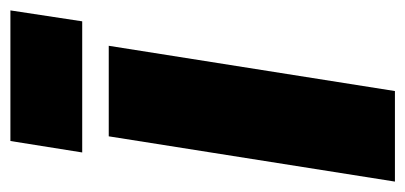

<svg xmlns="http://www.w3.org/2000/svg" viewBox="-245 -554 779 369"><g transform="rotate(-90 144.5 -369.5)"><path d="M154 0H-20L67 -550H241ZM36 -601 58 -739H309L288 -601Z"/></g></svg>

Font: Georama Condensed Black
Style: Italic
Weight: 900
Width: 3
Italic angle: -9°
Designer: Jean-Baptiste Levee
Foundry: Production Type
Version: Version 1.000